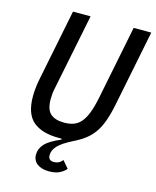

<svg xmlns="http://www.w3.org/2000/svg" viewBox="-131 -787 880 1085"><g transform="rotate(15 308.5 -244.5)"><path d="M262 -698 173 -258Q168 -236 166.5 -219Q165 -202 165 -189Q165 -127 192.5 -103Q220 -79 272 -79Q303 -79 327 -87.5Q351 -96 369.5 -117Q388 -138 402 -174Q416 -210 427 -264L514 -698H617L529 -260Q517 -199 502 -156.5Q487 -114 466 -84Q445 -54 417 -32.5Q389 -11 352 7Q290 38 265.5 64Q241 90 241 120Q241 133 248.5 142Q256 151 273 151Q305 151 324 126L360 168Q346 185 322 197Q298 209 260 209Q218 209 192 190Q166 171 166 136Q166 101 192 73Q218 45 284 17L282 12H265Q167 12 115.5 -31.5Q64 -75 64 -178Q64 -198 66.5 -224Q69 -250 75 -280L159 -698Z"/></g></svg>

Font: IBM Plex Sans Condensed Medium
Style: Italic
Weight: 500
Width: 3
Italic angle: -11°
Designer: Mike Abbink, Paul van der Laan, Pieter van Rosmalen
Foundry: Bold Monday
Version: Version 1.3